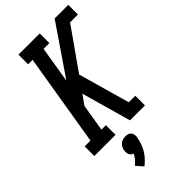

<svg xmlns="http://www.w3.org/2000/svg" viewBox="-300 -805 1126 1126"><g transform="rotate(-45 263.0 -242.0)"><path d="M7 0V-80H55L150 -655H113V-735H289V-655H241L204 -429L413 -735H526V-655H461L282 -401L373 -80H427V0H303L216 -308L174 -249L146 -80H183V0ZM172 251 135 209Q149 197 161 183Q173 169 181 153Q173 151 167 146Q161 141 157.5 133.5Q154 126 153.5 117.5Q153 109 154 101Q156 90 161 79.5Q166 69 175 61Q184 53 195 50Q206 47 217 47Q228 47 238 50Q248 53 254.5 61Q261 69 262.5 79.5Q264 90 262 101Q258 122 251 143Q244 164 232.5 183.5Q221 203 205.5 220Q190 237 172 251Z"/></g></svg>

Font: Iosevka Slab Medium
Style: Italic
Weight: 500
Italic angle: -9°
Monospace: yes
Designer: Belleve Invis
Foundry: Belleve Invis
Version: Version 11.1.0; ttfautohint (v1.8.3)